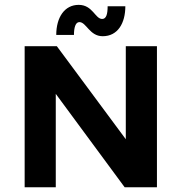

<svg xmlns="http://www.w3.org/2000/svg" viewBox="-20 -790 766 810"><path d="M314.9 -696.8C344.2 -696.8 357.9 -637.2 413.1 -637.2C477.1 -637.2 508.8 -692.4 508.8 -763.7H434.1C434.1 -731.4 428.7 -710 411.1 -710C381.3 -710 371.1 -769.5 312 -769.5C252.4 -769.5 217.3 -716.8 217.3 -642.6H292C292 -672.9 298.3 -696.8 314.9 -696.8ZM510.7 -595.2V-202.6L219.7 -595.2H84V0H215.3V-394L505.9 0H642.1V-595.2Z"/></svg>

Font: Now ExtraBold
Style: Regular
Weight: 800
Designer: Alfredo Marco Pradil
Foundry: Alfredo Marco Pradil
Version: Version 1.200;hotconv 1.0.109;makeotfexe 2.5.65596